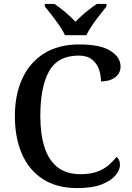

<svg xmlns="http://www.w3.org/2000/svg" viewBox="-20 -951 672 981"><path d="M374 10Q270 10 199 -36Q128 -82 92 -164.5Q56 -247 56 -358Q56 -466 93.5 -548.5Q131 -631 204.5 -677.5Q278 -724 385 -724Q492 -724 544 -691.5Q596 -659 596 -611Q596 -577 568.5 -556Q541 -535 496 -535Q496 -567 485.5 -597Q475 -627 450 -647Q425 -667 382 -667Q275 -667 230.5 -586.5Q186 -506 186 -358Q186 -267 207 -200Q228 -133 273.5 -97Q319 -61 392 -61Q441 -61 475.5 -73.5Q510 -86 534 -106.5Q558 -127 575 -149Q583 -144 588 -133.5Q593 -123 593 -109Q593 -83 570.5 -55.5Q548 -28 500 -9Q452 10 374 10ZM312 -771Q302 -794 283.5 -820.5Q265 -847 245 -873Q225 -899 209 -918V-931H258Q284 -914 314 -888.5Q344 -863 366 -840Q381 -856 399.5 -872.5Q418 -889 438 -904.5Q458 -920 475 -931H524V-918Q509 -899 488.5 -873Q468 -847 450 -820.5Q432 -794 421 -771Z"/></svg>

Font: Noto Nastaliq Urdu Medium
Style: Regular
Weight: 500
Designer: Monotype Design Team (Patrick Giasson: type design, Kamal Mansour: OpenType code, Glenda Bellarosa). Updated by Simon Co
Foundry: Monotype Imaging Inc., Simon Cozens
Version: Version 3.007